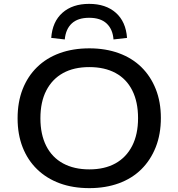

<svg xmlns="http://www.w3.org/2000/svg" viewBox="-20 -964 923 993"><path d="M442 9Q357 9 289 -16Q221 -41 172 -88.5Q123 -136 97 -202.5Q71 -269 71 -352Q71 -436 97 -502.5Q123 -569 171.5 -616.5Q220 -664 288.5 -689Q357 -714 442 -714Q526 -714 594.5 -689Q663 -664 711 -617Q759 -570 785.5 -503.5Q812 -437 812 -354Q812 -270 785.5 -203Q759 -136 711 -88.5Q663 -41 594.5 -16Q526 9 442 9ZM442 -88Q521 -88 577 -119Q633 -150 663.5 -209.5Q694 -269 694 -353Q694 -437 664 -496.5Q634 -556 577.5 -586.5Q521 -617 442 -617Q362 -617 306 -586Q250 -555 219.5 -496Q189 -437 189 -352Q189 -269 219 -209.5Q249 -150 306 -119Q363 -88 442 -88ZM315 -760 245 -768Q251 -852 303 -898Q355 -944 441 -944Q527 -944 579 -898Q631 -852 637 -768L567 -760Q563 -813 531.5 -842.5Q500 -872 441 -872Q383 -872 351.5 -843Q320 -814 315 -760Z"/></svg>

Font: Nunito Sans 10pt SemiExpanded SemiBold
Style: Regular
Weight: 600
Width: 6
Designer: Vernon Adams
Foundry: Vernon Adams
Version: Version 3.101;gftools[0.9.27]